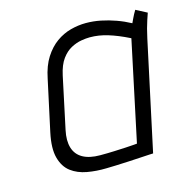

<svg xmlns="http://www.w3.org/2000/svg" viewBox="-82 -589 671 675"><g transform="rotate(-15 253.5 -252.0)"><path d="M507 -487 467 -508Q459 -495 452 -480Q445 -465 445 -465Q421 -478 394.5 -487.5Q368 -497 341 -502.5Q314 -508 287 -508Q259 -508 231 -500.5Q203 -493 178.5 -475.5Q154 -458 135 -428.5Q116 -399 107 -354L67 -169Q55 -113 64.5 -78Q74 -43 98 -25Q122 -7 155.5 -1Q189 5 225 4Q239 4 260.5 3Q282 2 305.5 1Q329 0 350 -1.5Q371 -3 384.5 -3.5Q398 -4 397 -4L482 -400Q490 -437 498.5 -462Q507 -487 507 -487ZM121 -163 161 -351Q169 -388 184.5 -409Q200 -430 219 -440Q238 -450 256 -453Q274 -456 287 -456Q304 -456 320 -453.5Q336 -451 352.5 -446Q369 -441 387.5 -433.5Q406 -426 428 -415L351 -52Q351 -52 340 -51Q329 -50 310 -49Q291 -48 267 -47Q243 -46 216 -46Q177 -46 153 -59.5Q129 -73 121 -99.5Q113 -126 121 -163Z"/></g></svg>

Font: Advent Pro
Style: Italic
Weight: 400
Italic angle: -12°
Designer: VivaRado, Andreas Kalpakidis
Foundry: VivaRado, Andreas Kalpakidis
Version: Version 3.000